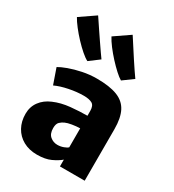

<svg xmlns="http://www.w3.org/2000/svg" viewBox="-213 -1021 1043 1149"><g transform="rotate(30 308.5 -446.0)"><path d="M223 8Q168 8 127.2 -14.8Q86.5 -37.5 64.2 -77.8Q42 -118 42 -170Q42 -219 68.8 -255.2Q95.5 -291.5 142 -311Q192.5 -333 254.5 -339Q316.5 -345 369 -345V-378Q369 -415 348.8 -426.5Q328.5 -438 291 -438Q243 -438 190 -427.2Q137 -416.5 100 -399L63 -505Q83.5 -517.5 122.2 -531.8Q161 -546 209.5 -556Q258 -566 308 -566Q395.5 -566 448.5 -545.5Q501.5 -525 525.2 -479Q549 -433 549 -356V0H378V-47Q355 -27 317.2 -9.5Q279.5 8 223 8ZM228 -179Q228 -139.5 249.8 -121.8Q271.5 -104 299 -104Q321 -104 341.2 -111.5Q361.5 -119 369 -127V-258Q343 -257.5 314.5 -252.8Q286 -248 271 -241Q255.5 -234.5 241.8 -221.8Q228 -209 228 -179ZM437 -628Q419.5 -638 394 -661.2Q368.5 -684.5 341.2 -714.2Q314 -744 291.2 -774Q268.5 -804 256 -828L361 -900Q363.5 -896 375.8 -877.2Q388 -858.5 405.5 -831.2Q423 -804 442.2 -774.5Q461.5 -745 478.8 -719.5Q496 -694 507 -679ZM205 -628Q186.5 -637 160.2 -659.8Q134 -682.5 106 -712.2Q78 -742 54.8 -772Q31.5 -802 19 -825L124 -897Q127 -893 140.2 -873Q153.5 -853 172.2 -825.2Q191 -797.5 211 -768Q231 -738.5 247.8 -714.5Q264.5 -690.5 273 -679Z"/></g></svg>

Font: Merriweather Sans Black
Style: Regular
Weight: 900
Designer: Eben Sorkin
Foundry: Eben Sorkin
Version: Version 1.008; ttfautohint (v1.7.19-72a1) -l 8 -r 50 -G 200 